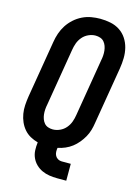

<svg xmlns="http://www.w3.org/2000/svg" viewBox="-133 -817 767 1055"><g transform="rotate(15 250.0 -289.0)"><path d="M300 165Q277 165 255 161.5Q233 158 213.5 149Q194 140 178.5 125Q163 110 154 90Q145 70 144 47.5Q143 25 146 2Q123 -4 102.5 -15.5Q82 -27 67 -44.5Q52 -62 42.5 -83.5Q33 -105 29 -129Q25 -153 26.5 -177.5Q28 -202 32 -228L86 -552Q90 -578 98.5 -603Q107 -628 121.5 -650.5Q136 -673 156.5 -691.5Q177 -710 201.5 -722Q226 -734 252 -738.5Q278 -743 303 -743Q333 -743 362 -737Q391 -731 414.5 -715.5Q438 -700 453.5 -676.5Q469 -653 476 -625Q483 -597 482.5 -567.5Q482 -538 477 -507L423 -183Q420 -162 414 -141Q408 -120 397 -100.5Q386 -81 371.5 -63.5Q357 -46 339.5 -32.5Q322 -19 301 -10Q280 -1 259 3Q257 15 257.5 26.5Q258 38 263.5 48Q269 58 279 63.5Q289 69 300 69H352V165ZM207 -88Q227 -88 247 -97Q267 -106 281 -122.5Q295 -139 302 -158.5Q309 -178 312 -198L366 -523Q369 -537 370 -551.5Q371 -566 369.5 -579.5Q368 -593 363.5 -605.5Q359 -618 350.5 -628Q342 -638 329 -642.5Q316 -647 302 -647Q282 -647 262 -638Q242 -629 228 -612.5Q214 -596 207 -576.5Q200 -557 197 -537L143 -212Q140 -198 139 -183.5Q138 -169 139.5 -155.5Q141 -142 145.5 -129.5Q150 -117 158.5 -107Q167 -97 180 -92.5Q193 -88 207 -88Z"/></g></svg>

Font: Iosevka Web
Style: Bold Italic
Weight: 700
Italic angle: -9°
Monospace: yes
Designer: Belleve Invis
Foundry: Belleve Invis
Version: Version 28.0.3; ttfautohint (v1.8.3)